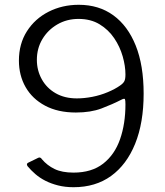

<svg xmlns="http://www.w3.org/2000/svg" viewBox="-20 -772 691 802"><path d="M287 10Q252 10 222.5 2.5Q193 -5 169.5 -17Q146 -29 127.5 -45Q109 -61 95 -78Q93 -81 92.5 -85Q92 -89 97 -92L140 -113Q144 -115 148 -113.5Q152 -112 155 -107Q177 -81 208 -66Q239 -51 287 -51Q363 -51 411 -88.5Q459 -126 481.5 -190.5Q504 -255 504 -336Q504 -353 502 -357.5Q500 -362 488 -356Q449 -336 404 -319Q359 -302 297 -302Q222 -302 168.5 -330.5Q115 -359 87 -408Q59 -457 59 -519Q59 -589 92.5 -641.5Q126 -694 183 -723Q240 -752 309 -752Q393 -752 453.5 -708Q514 -664 547 -581.5Q580 -499 580 -381Q580 -259 544.5 -171.5Q509 -84 444 -37Q379 10 287 10ZM301 -361Q332 -361 365.5 -367.5Q399 -374 430 -387Q461 -400 482 -415Q495 -424 499.5 -433Q504 -442 504 -461Q504 -496 492.5 -536.5Q481 -577 457 -612.5Q433 -648 396 -670.5Q359 -693 308 -693Q259 -693 219.5 -670Q180 -647 157 -608.5Q134 -570 134 -522Q134 -478 154.5 -441Q175 -404 212.5 -382.5Q250 -361 301 -361Z"/></svg>

Font: Libre Franklin Light
Style: Regular
Weight: 300
Designer: Pablo Impallari, Rodrigo Fuenzalida, Nhung Nguyen
Foundry: Impallari Type
Version: Version 3.000